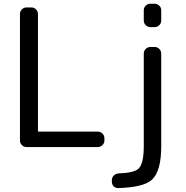

<svg xmlns="http://www.w3.org/2000/svg" viewBox="-20 -794 980 1010"><path d="M144.5 -754.9Q159.2 -754.9 169.4 -744.6Q179.7 -734.4 179.7 -720.7V-105.5Q179.7 -101.6 183.6 -101.6H494.1Q508.8 -101.6 519 -91.3Q529.3 -81.1 529.3 -66.4V-54.7Q529.3 -41 519 -30.8Q508.8 -20.5 494.1 -20.5H119.1Q105.5 -20.5 95.2 -30.8Q85 -41 85 -54.7V-720.7Q85 -734.4 95.2 -744.6Q105.5 -754.9 119.1 -754.9ZM736.3 -511.7Q736.3 -526.4 746.6 -536.6Q756.8 -546.9 771.5 -546.9H793Q807.6 -546.9 817.9 -536.6Q828.1 -526.4 828.1 -511.7V-24.4Q828.1 107.4 778.3 152.3Q734.4 191.4 602.5 195.3Q602.5 195.3 601.6 195.3Q587.9 195.3 578.1 186.5Q568.4 175.8 568.4 162.1V154.3Q568.4 139.6 578.6 129.4Q588.9 119.1 603.5 118.2Q684.6 115.2 708 93.8Q736.3 68.4 736.3 -24.4ZM771.5 -651.4Q756.8 -651.4 746.6 -661.6Q736.3 -671.9 736.3 -685.5V-740.2Q736.3 -753.9 746.6 -764.2Q756.8 -774.4 771.5 -774.4H793Q807.6 -774.4 817.9 -764.2Q828.1 -753.9 828.1 -740.2V-685.5Q828.1 -671.9 817.9 -661.6Q807.6 -651.4 793 -651.4Z"/></svg>

Font: Gen Jyuu GothicL Regular
Style: Regular
Weight: 400
Designer: [Source Han Sans]
Ryoko NISHIZUKA  (kana & ideographs); Paul D. Hunt (Latin, Greek & Cyrillic); Wenlong ZHANG  (bopomofo
Version: Version 1.002.20150607